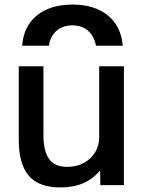

<svg xmlns="http://www.w3.org/2000/svg" viewBox="-20 -810 639 840"><path d="M297 -790Q394 -790 452 -742.5Q510 -695 517 -610H400Q392 -652 365 -675.5Q338 -699 297 -699Q255 -699 227.5 -675.5Q200 -652 194 -610H77Q83 -695 141.5 -742.5Q200 -790 297 -790ZM244 10Q150 10 106 -41Q62 -92 62 -200V-520H170V-220Q170 -148 195 -114Q220 -80 274 -80Q315 -80 346.5 -97Q378 -114 396 -143.5Q414 -173 414 -210V-520H522V0H419L418 -62H416Q385 -26 343 -8Q301 10 244 10Z"/></svg>

Font: M PLUS 1 Medium
Style: Regular
Weight: 500
Designer: Coji Morishita
Foundry: UNDERFOREST DESIGN
Version: Version 1.001